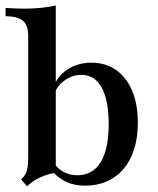

<svg xmlns="http://www.w3.org/2000/svg" viewBox="-24 -651 562 685"><path d="M279 11.3Q236.3 11.3 204.8 -6Q173.4 -23.4 158.9 -46.8L166.9 -73.4Q177.4 -52.4 200 -39.1Q222.6 -25.8 251.6 -25.8Q306.5 -25.8 335.1 -72.2Q363.7 -118.5 363.7 -208.9Q363.7 -293.5 338.7 -338.7Q313.7 -383.9 266.1 -383.9Q235.5 -383.9 207.7 -364.9Q179.8 -346 169.4 -314.5L165.3 -334.7Q177.4 -376.6 214.9 -402Q252.4 -427.4 301.6 -427.4Q353.2 -427.4 390.3 -401.2Q427.4 -375 447.6 -327Q467.7 -279 467.7 -213.7Q467.7 -143.5 444.8 -93.1Q421.8 -42.7 379.4 -15.7Q337.1 11.3 279 11.3ZM72.6 13.7 51.6 -10.5Q62.1 -21 67.3 -31.5Q72.6 -41.9 74.6 -56Q76.6 -70.2 76.6 -89.5V-522.6Q76.6 -559.7 59.3 -575.8Q41.9 -591.9 -4 -593.5V-622.6Q11.3 -621.8 28.2 -621Q45.2 -620.2 61.3 -620.2Q94.4 -620.2 122.6 -623Q150.8 -625.8 175 -631.5V-34.7Q157.3 -32.3 138.3 -25.8Q119.4 -19.4 102.4 -9.3Q85.5 0.8 72.6 13.7Z"/></svg>

Font: Playfair SemiBold
Style: Regular
Weight: 600
Designer: Claus Eggers Sørensen
Foundry: Claus Eggers Sørensen
Version: Version 2.001;gftools[0.9.30]